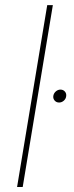

<svg xmlns="http://www.w3.org/2000/svg" viewBox="-20 -748 298 768"><path d="M191.4 -727.5 70.8 0H48.3L168.9 -727.5ZM216.3 -337.9Q205.1 -337.9 198.2 -346.2Q191.4 -354.5 193.4 -365.2Q195.3 -375.5 203.6 -382.6Q211.9 -389.6 221.7 -389.6Q232.9 -389.6 239.7 -381.6Q246.6 -373.5 244.6 -362.3Q243.2 -352.1 234.9 -345Q226.6 -337.9 216.3 -337.9Z"/></svg>

Font: Inter 16pt Thin
Style: Italic
Weight: 250
Italic angle: -9.3988°
Version: Version 4.001;git-66647c0bb